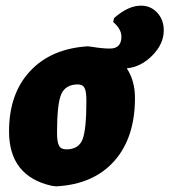

<svg xmlns="http://www.w3.org/2000/svg" viewBox="-20 -648 600 680"><path d="M291 -484 307 -482Q343 -476 369 -476Q410 -476 410 -518Q410 -545 381 -570L384 -584Q434 -628 479 -628Q514 -628 537 -603Q560 -578 560 -540Q560 -493 520 -452Q480 -411 429 -406Q458 -362 458 -301Q458 -160 384.5 -77.5Q311 5 179 12L163 10Q12 -24 12 -183Q12 -316 86.5 -396Q161 -476 291 -484ZM256 -349Q212 -349 197 -314.5Q182 -280 182 -178Q182 -145 189 -132Q196 -119 215 -119Q258 -119 272 -153.5Q286 -188 286 -291Q286 -324 279.5 -336.5Q273 -349 256 -349Z"/></svg>

Font: Alegreya Sans SC Black
Style: Italic
Weight: 900
Italic angle: -7°
Designer: Juan Pablo del Peral
Foundry: Huerta Tipografica
Version: Version 2.007